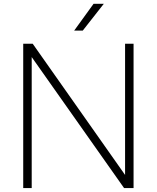

<svg xmlns="http://www.w3.org/2000/svg" viewBox="-20 -964 804 984"><path d="M621 -740H664.5V0H616L142.5 -671.5V0H99V-740H147.5L621 -67.5ZM360 -807 459.5 -944.5H512L404 -807Z"/></svg>

Font: Encode Sans Semi Expanded ExLight
Style: Regular
Weight: 275
Width: 6
Designer: Multiple Designers
Foundry: Impallari Type
Version: Version 2.000